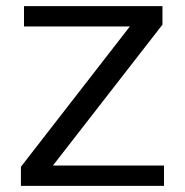

<svg xmlns="http://www.w3.org/2000/svg" viewBox="-20 -604 601 624"><path d="M48 0H513V-66H152L508 -524V-584H58V-518H402L48 -62Z"/></svg>

Font: Saira UNSAM SC
Style: Regular
Weight: 400
Designer: Hector Gatti with collaboration of the Omnibus-Type team
Foundry: Omnibus-Type
Version: Version 1.072;PS 001.072;hotconv 1.0.88;makeotf.lib2.5.64775